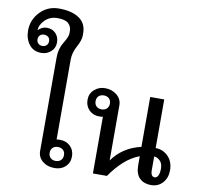

<svg xmlns="http://www.w3.org/2000/svg" viewBox="-103 -1119 1294 1238"><g transform="rotate(10 543.5 -500.0)"><path d="M157.2 -790.5Q157.2 -807.1 146.5 -816.9Q135.7 -826.7 118.7 -826.7Q102.5 -826.7 92 -816.9Q81.5 -807.1 81.5 -790.5Q81.5 -773.4 92 -763.2Q102.5 -752.9 118.7 -752.9Q135.7 -752.9 146.5 -763.2Q157.2 -773.4 157.2 -790.5ZM314.9 -697.3Q314.9 -697.3 314.9 -174.8Q317.4 -175.8 324 -176.3Q330.6 -176.8 336.9 -176.8Q378.4 -176.8 405 -150.9Q431.6 -125 431.6 -84Q431.6 -43 404.1 -17.1Q376.5 8.8 333 8.8Q285.2 8.8 254.2 -17.1Q223.1 -43 223.1 -84V-696.3Q223.1 -753.4 250.5 -797.1Q277.8 -840.8 277.8 -863.3V-879.9Q277.8 -907.2 257.8 -927Q237.8 -946.8 184.6 -946.8Q136.7 -946.8 104.2 -915Q71.8 -883.3 71.8 -847.2Q81.1 -858.4 96.4 -866Q111.8 -873.5 129.9 -873.5Q164.1 -873.5 186.5 -850.6Q209 -827.6 209 -791Q209 -754.4 182.6 -731Q156.2 -707.5 120.1 -707.5Q68.4 -707.5 40 -744.6Q11.7 -781.7 11.7 -835.4Q11.7 -905.3 61 -957.3Q110.4 -1009.3 184.6 -1009.3Q268.6 -1009.3 316.7 -976.3Q364.7 -943.4 364.7 -879.9V-863.3Q364.7 -833.5 339.8 -788.3Q314.9 -743.2 314.9 -697.3ZM379.4 -84Q379.4 -104.5 366.5 -116.7Q353.5 -128.9 332 -128.9Q311.5 -128.9 298.6 -116.7Q285.6 -104.5 285.6 -84Q285.6 -62.5 298.6 -50Q311.5 -37.6 332 -37.6Q353.5 -37.6 366.5 -50Q379.4 -62.5 379.4 -84Z M861.8 -162.1Q806.2 -141.1 759.8 -98.4Q713.4 -55.7 675.3 0H583.5V-371.1Q581.1 -370.1 573.5 -369.6Q565.9 -369.1 559.6 -369.1Q518.6 -369.1 492.7 -395.5Q466.8 -421.9 466.8 -461.9Q466.8 -502.9 496.3 -529.1Q525.9 -555.2 565.9 -555.2Q610.8 -555.2 643.1 -529.1Q675.3 -502.9 675.3 -461.9V-101.1Q707 -146.5 753.2 -177.5Q799.3 -208.5 861.8 -223.1V-549.8H953.6V-231.4Q1002 -231.4 1035.9 -196.8Q1069.8 -162.1 1069.8 -106Q1069.8 -56.2 1040.5 -23.7Q1011.2 8.8 964.4 8.8Q918 8.8 889.9 -18.6Q861.8 -45.9 861.8 -103ZM1010.3 -106Q1010.3 -140.6 991.7 -158.4Q973.1 -176.3 953.6 -176.3V-86.9Q953.6 -64.9 960.4 -54.7Q967.3 -44.4 979.5 -44.4Q993.2 -44.4 1001.7 -60.3Q1010.3 -76.2 1010.3 -106ZM519.5 -461.9Q519.5 -441.4 532.2 -429Q544.9 -416.5 566.9 -416.5Q586.9 -416.5 600.1 -429Q613.3 -441.4 613.3 -461.9Q613.3 -483.4 600.1 -495.6Q586.9 -507.8 566.9 -507.8Q544.9 -507.8 532.2 -495.6Q519.5 -483.4 519.5 -461.9Z"/></g></svg>

Font: Roboto Web
Style: Regular
Weight: 400
Designer: Google
Version: Version 1.200310; 2013